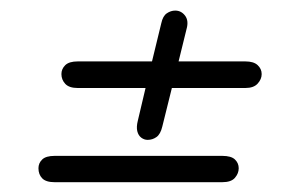

<svg xmlns="http://www.w3.org/2000/svg" viewBox="-20 -544 561 372"><path d="M266 -273Q259.5 -273 253.8 -277.2Q248 -281.5 246 -289.8Q244 -298 247 -310L262 -373.5H130.5Q114 -373.5 106.5 -381.5Q99 -389.5 99 -400.5Q99 -410.5 106.5 -417.8Q114 -425 130.5 -425H274.5L292.5 -499Q295.5 -513 303.2 -518.2Q311 -523.5 319.5 -523.5Q331 -523.5 338.5 -513.8Q346 -504 341.5 -488L326 -425H455.5Q471.5 -425 479.2 -417.8Q487 -410.5 487 -400.5Q487 -390.5 479.2 -382Q471.5 -373.5 455.5 -373.5H313L294.5 -299Q291 -284 283.2 -278.5Q275.5 -273 266 -273ZM86 -191Q69 -191 61.8 -198.5Q54.5 -206 54.5 -218Q54.5 -228 61.8 -235Q69 -242 86 -242H410.5Q428 -242 435.2 -235Q442.5 -228 442.5 -218Q442.5 -208 435.2 -199.5Q428 -191 410.5 -191Z"/></svg>

Font: Edu AU VIC WA NT Hand
Style: Regular
Weight: 400
Designer: Tina and Corey Anderson, Eben Sorkin, Mirko Velimirovic
Foundry: Google for Education
Version: Version 1.001